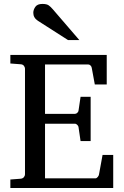

<svg xmlns="http://www.w3.org/2000/svg" viewBox="-20 -948 623 968"><path d="M550.8 0H32.2V-43L84 -46.9Q94.7 -47.9 100.3 -54.7Q106 -61.5 106 -68.8V-602.1Q106 -609.4 100.3 -616.5Q94.7 -623.5 84 -624L32.2 -627.9V-670.9H518.1V-522H458L442.9 -604Q442.4 -611.3 437 -617.2Q431.6 -623 424.8 -623H207V-374H357.9Q364.7 -374 370.4 -379.9Q376 -385.7 376 -391.1L386.2 -460H437V-236.8H386.2L376 -306.2Q376 -311.5 370.1 -317.9Q364.3 -324.2 357.9 -324.2H207V-48.8H460.9Q467.3 -48.8 472.9 -55.9Q478.5 -63 479 -67.9L497.1 -167H550.8ZM379.9 -746.1H322.8L170.9 -843.3Q147.9 -858.4 147.9 -883.3Q147.9 -898.9 158.2 -913.6Q168.5 -928.2 193.8 -928.2Q215.3 -928.2 225.3 -921.1Q235.4 -914.1 246.1 -901.4Z"/></svg>

Font: Charis
Style: Regular
Weight: 400
Designer: Walt Agee, Miriam Martin, Annie Olsen, Victor Gaultney, Lorna Priest, Alan Ward, Bob Hallissy, Martin Hosken, Sharon Cor
Foundry: SIL Global
Version: Version 7.000